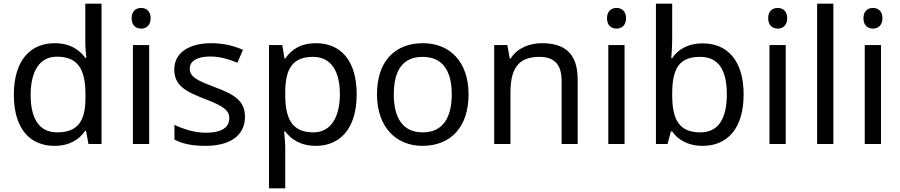

<svg xmlns="http://www.w3.org/2000/svg" viewBox="-20 -780 4877 1040"><path d="M275 10C359 10 410 -26 442 -72H446L459 0H530V-760H442V-546C442 -526 446 -484 448 -467H442C409 -511 359 -546 276 -546C143 -546 55 -451 55 -267C55 -83 142 10 275 10ZM289 -63C193 -63 146 -137 146 -265C146 -392 193 -473 288 -473C407 -473 443 -399 443 -266V-250C443 -125 402 -63 289 -63Z M745 -737C716 -737 693 -720 693 -681C693 -643 716 -625 745 -625C772 -625 796 -643 796 -681C796 -720 772 -737 745 -737ZM788 -536H700V0H788Z M1307 -148C1307 -234 1248 -269 1146 -307C1043 -346 1008 -364 1008 -409C1008 -449 1047 -474 1119 -474C1171 -474 1221 -459 1266 -440L1296 -510C1246 -532 1190 -546 1125 -546C1005 -546 924 -495 924 -404C924 -316 986 -284 1090 -244C1195 -204 1222 -180 1222 -140C1222 -92 1184 -61 1095 -61C1032 -61 967 -83 925 -104V-24C966 -2 1018 10 1093 10C1224 10 1307 -44 1307 -148Z M1692 -546C1605 -546 1557 -509 1525 -463H1521L1509 -536H1437V240H1525V20C1525 -5 1521 -45 1519 -68H1525C1556 -26 1608 10 1691 10C1824 10 1912 -86 1912 -269C1912 -454 1824 -546 1692 -546ZM1676 -472C1775 -472 1821 -392 1821 -270C1821 -150 1775 -63 1678 -63C1561 -63 1525 -137 1525 -269V-286C1527 -411 1567 -472 1676 -472Z M2518 -269C2518 -446 2416 -546 2271 -546C2117 -546 2022 -446 2022 -269C2022 -91 2126 10 2268 10C2421 10 2518 -91 2518 -269ZM2113 -269C2113 -396 2160 -472 2269 -472C2378 -472 2427 -396 2427 -269C2427 -142 2378 -63 2270 -63C2161 -63 2113 -142 2113 -269Z M2915 -546C2847 -546 2781 -519 2746 -463H2741L2728 -536H2657V0H2745V-278C2745 -403 2783 -472 2902 -472C2984 -472 3022 -429 3022 -343V0H3109V-349C3109 -487 3043 -546 2915 -546Z M3320 -737C3291 -737 3268 -720 3268 -681C3268 -643 3291 -625 3320 -625C3347 -625 3371 -643 3371 -681C3371 -720 3347 -737 3320 -737ZM3363 -536H3275V0H3363Z M3621 -575V-760H3533V0H3596L3614 -68H3621C3651 -25 3703 10 3787 10C3919 10 4008 -84 4008 -268C4008 -452 3920 -545 3787 -545C3703 -545 3651 -510 3621 -465H3616C3618 -487 3621 -530 3621 -575ZM3772 -472C3870 -472 3917 -404 3917 -269C3917 -136 3870 -63 3774 -63C3656 -63 3621 -135 3621 -267V-271C3621 -408 3658 -472 3772 -472Z M4193 -737C4164 -737 4141 -720 4141 -681C4141 -643 4164 -625 4193 -625C4220 -625 4244 -643 4244 -681C4244 -720 4220 -737 4193 -737ZM4236 -536H4148V0H4236Z M4494 0V-760H4406V0Z M4709 -737C4680 -737 4657 -720 4657 -681C4657 -643 4680 -625 4709 -625C4736 -625 4760 -643 4760 -681C4760 -720 4736 -737 4709 -737ZM4752 -536H4664V0H4752Z"/></svg>

Font: Noto Sans Arabic
Style: Regular
Weight: 400
Designer: Monotype Design Team, Nadine Chahine, Nizar Qandah and Khaled Hosny
Foundry: Monotype Imaging Inc.
Version: Version 2.012